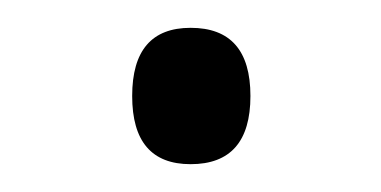

<svg xmlns="http://www.w3.org/2000/svg" viewBox="-20 -174 274 138"><path d="M117 -56Q75 -56 75 -105Q75 -154 117 -154Q160 -154 160 -105Q160 -56 117 -56Z"/></svg>

Font: Noto Sans Malayalam UI SemiCondensed Light
Style: Regular
Weight: 300
Width: 4
Designer: Jelle Bosma - Monotype Design Team
Foundry: Monotype Imaging Inc.
Version: Version 2.104; ttfautohint (v1.8.4.7-5d5b)